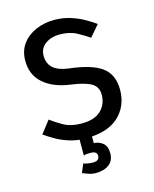

<svg xmlns="http://www.w3.org/2000/svg" viewBox="-103 -578 648 808"><g transform="rotate(-15 220.5 -174.0)"><path d="M38 -55 80 -109Q102 -92 133 -74.5Q164 -57 211 -57Q267 -57 295 -84Q323 -111 323 -153Q323 -187 295.5 -203Q268 -219 208 -227Q134 -237 91.5 -274Q49 -311 49 -373Q49 -415 70.5 -445Q92 -475 129 -491.5Q166 -508 211 -508Q248 -508 281 -497.5Q314 -487 340 -472Q366 -457 384 -444L342 -395Q321 -410 290.5 -426.5Q260 -443 216 -443Q180 -443 154.5 -424.5Q129 -406 129 -373Q129 -306 216 -295Q314 -284 358.5 -252Q403 -220 403 -153Q403 -82 355 -37Q307 8 211 8Q171 8 137.5 -3Q104 -14 79 -29Q54 -44 38 -55ZM214 72Q206 72 198 72.5Q190 73 184 76V0H238V36Q258 36 276 49.5Q294 63 294 95Q294 127 272 143.5Q250 160 214 160Q198 160 182.5 154.5Q167 149 157 145L173 107Q179 110 191.5 112Q204 114 214 114Q242 114 242 92Q242 72 214 72Z"/></g></svg>

Font: Epunda Sans
Style: Regular
Weight: 400
Designer: Simon Atzbach
Foundry: typofactur
Version: Version 2.204; ttfautohint (v1.8.4.7-5d5b)